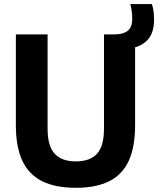

<svg xmlns="http://www.w3.org/2000/svg" viewBox="-20 -908 772 938"><path d="M350.5 9.5Q250.5 9.5 185.5 -23Q120.5 -55.5 89 -123Q57.5 -190.5 57.5 -296V-740H212.5V-279.5Q212.5 -194 247.2 -156.8Q282 -119.5 350.5 -119.5Q419.5 -119.5 453.8 -156.8Q488 -194 488 -279.5V-740H540Q581 -740 603.5 -757.2Q626 -774.5 626 -817.5Q626 -835 623.8 -851.8Q621.5 -868.5 617 -888H722Q728.5 -869 730.5 -850.2Q732.5 -831.5 732.5 -810Q732.5 -754 707.5 -721.2Q682.5 -688.5 640 -677V-296Q640 -190.5 609.2 -123Q578.5 -55.5 514.2 -23Q450 9.5 350.5 9.5Z"/></svg>

Font: Encode Sans SemiCondensed
Style: Bold
Weight: 700
Width: 4
Designer: Multiple Designers
Foundry: Impallari Type
Version: Version 3.002